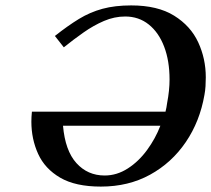

<svg xmlns="http://www.w3.org/2000/svg" viewBox="-20 -678 781 710"><path d="M216 -503 183 -545Q231 -583 272 -608Q313 -633 359 -645.5Q405 -658 465 -658Q563 -658 624 -620Q685 -582 713 -521.5Q741 -461 741 -392Q741 -376 740 -359.5Q739 -343 736 -327Q719 -229 667 -152.5Q615 -76 535 -32Q455 12 353 12Q259 12 202.5 -21Q146 -54 121 -109Q96 -164 96 -228Q96 -237 96.5 -246Q97 -255 98 -265H592Q594 -272 595.5 -281Q597 -290 598 -297Q607 -344 607 -384Q607 -453 587 -505.5Q567 -558 530 -587.5Q493 -617 443 -617Q403 -617 364.5 -600.5Q326 -584 289 -558Q252 -532 216 -503ZM573 -213H213Q221 -121 262.5 -75Q304 -29 367 -29Q412 -29 452.5 -55Q493 -81 524 -123.5Q555 -166 573 -213Z"/></svg>

Font: Libertinus Serif SemiBold
Style: Italic
Weight: 600
Italic angle: -11.5°
Designer: Philipp H. Poll, Khaled Hosny
Foundry: Caleb Maclennan
Version: Version 7.051;RELEASE